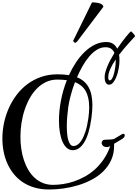

<svg xmlns="http://www.w3.org/2000/svg" viewBox="-24 -1304 1132 1579"><path d="M857.4 -94.2Q834.5 -94.2 823.2 -105.2Q812 -116.2 812 -128.4Q812 -139.2 819.8 -147.2Q827.6 -155.3 843.3 -155.3Q853 -155.3 864.5 -155.8Q876 -156.2 886.2 -157Q896.5 -157.7 904.5 -158.9Q912.6 -160.2 915.5 -162.1L980 -200.7Q985.8 -203.6 990.7 -203.6Q996.1 -203.6 999 -200Q1002 -196.3 1002 -190.9Q1002 -182.1 996.3 -175Q990.7 -168 979.5 -160.6Q968.3 -153.3 951.9 -144Q935.5 -134.8 914.1 -121.6Q914.6 -117.7 914.6 -114.3Q914.6 -110.8 914.6 -107.4Q914.6 -40.5 890.4 12.2Q866.2 64.9 825.2 105.2Q784.2 145.5 730.2 173.8Q676.3 202.1 616.9 220Q557.6 237.8 496.6 246.1Q435.5 254.4 379.9 254.4Q314 254.4 259.8 238.5Q205.6 222.7 162.8 194.1Q120.1 165.5 88.6 126.2Q57.1 86.9 36.4 40.3Q15.6 -6.3 5.6 -58.6Q-4.4 -110.8 -4.4 -165.5Q-4.4 -229 9 -292.7Q22.5 -356.4 48.6 -415Q74.7 -473.6 113.3 -524.4Q151.9 -575.2 202.1 -612.5Q252.4 -649.9 314.2 -671.4Q376 -692.9 448.7 -692.9Q475.1 -692.9 498.5 -691.2Q522 -689.5 543 -686Q568.4 -741.7 601.3 -791.3Q634.3 -840.8 673.1 -877.9Q711.9 -915 756.3 -936.8Q800.8 -958.5 849.6 -958.5Q884.8 -958.5 906.2 -943.4Q927.7 -928.2 939.9 -903.3Q959 -932.1 978 -957.5Q997.1 -982.9 1012.7 -1002.4Q1028.3 -1022 1039.6 -1033.7Q1050.8 -1045.4 1054.2 -1046.9Q1057.6 -1043 1062.7 -1038.1Q1067.9 -1033.2 1072.8 -1027.8Q1077.6 -1022.5 1081.8 -1016.8Q1085.9 -1011.2 1087.4 -1006.3Q1080.1 -998 1065.9 -982.9Q1051.8 -967.8 1033.7 -947.5Q1015.6 -927.2 995.1 -903.3Q974.6 -879.4 955.1 -853.5Q957 -842.3 957.8 -830.6Q958.5 -818.8 958.5 -807.1Q958.5 -775.4 952.1 -740.5Q945.8 -705.6 934.6 -675.8Q923.3 -646 907.7 -626.7Q892.1 -607.4 873.5 -607.4Q863.8 -607.4 856.7 -612.3Q849.6 -617.2 845.2 -625.5Q840.8 -633.8 838.6 -644.8Q836.4 -655.8 836.4 -668.5Q836.4 -687.5 842.5 -710.4Q848.6 -733.4 859.1 -759Q869.6 -784.7 884.5 -812.3Q899.4 -839.8 917 -868.2Q908.7 -888.7 891.4 -902.1Q874 -915.5 843.3 -915.5Q806.6 -915.5 773.2 -895Q739.7 -874.5 710.2 -840.1Q680.7 -805.7 655.3 -761Q629.9 -716.3 609.4 -668.5Q672.9 -643.1 704.3 -587.4Q735.8 -531.7 735.8 -438.5Q735.8 -413.6 733.6 -387Q731.4 -360.4 727.5 -330.6Q709 -198.7 668.9 -133.8Q628.9 -68.8 574.2 -68.8Q547.9 -68.8 526.9 -86.4Q505.9 -104 491.2 -136Q476.6 -168 468.8 -212.9Q460.9 -257.8 460.9 -313Q460.9 -349.6 464.6 -389.4Q468.3 -429.2 476.1 -471.4Q483.9 -513.7 496.1 -557.1Q508.3 -600.6 525.9 -644.5Q507.3 -647 487.5 -648.2Q467.8 -649.4 446.8 -649.4Q397.9 -649.4 356.7 -630.4Q315.4 -611.3 281.7 -578.1Q248 -544.9 222.4 -499.8Q196.8 -454.6 179.2 -402.3Q161.6 -350.1 152.8 -293.2Q144 -236.3 144 -179.2Q144 -128.4 151.1 -79.3Q158.2 -30.3 172.9 13.7Q187.5 57.6 209.7 94.7Q231.9 131.8 261.7 158.9Q291.5 186 329.1 201.2Q366.7 216.3 412.6 216.3Q451.2 216.3 495.1 209.7Q539.1 203.1 584 188Q628.9 172.9 673.3 148.4Q717.8 124 757.1 88.6Q796.4 53.2 828.9 5.6Q861.3 -42 882.8 -103Q877 -100.1 871.1 -97.2Q865.2 -94.2 857.4 -94.2ZM703.1 -334.5Q706.5 -358.4 708 -380.1Q709.5 -401.9 709.5 -421.4Q709.5 -465.8 701.4 -499.8Q693.4 -533.7 678.5 -558.6Q663.6 -583.5 641.8 -600.6Q620.1 -617.7 592.8 -628.4Q570.8 -570.8 556.9 -517.3Q543 -463.9 537.6 -425.3Q532.2 -385.7 528.8 -345Q525.4 -304.2 525.4 -264.6Q525.4 -231.4 528.3 -201.9Q531.2 -172.4 537.8 -150.4Q544.4 -128.4 554.9 -115.7Q565.4 -103 581.1 -103Q597.2 -103 614.7 -114.7Q632.3 -126.5 648.9 -153.6Q665.5 -180.7 679.7 -224.9Q693.8 -269 703.1 -334.5ZM923.8 -750.5Q925.3 -761.7 926.5 -775.6Q927.7 -789.6 927.7 -804.2V-814.9Q899.9 -774.9 883.1 -737.1Q866.2 -699.2 866.2 -668.5Q866.2 -657.2 869.1 -649.9Q872.1 -642.6 878.9 -642.6Q886.7 -642.6 893.6 -651.9Q900.4 -661.1 906.2 -676.3Q912.1 -691.4 916.5 -710.9Q920.9 -730.5 923.8 -750.5ZM732.4 -1284.2Q733.9 -1284.2 741.2 -1284.2Q748.5 -1284.2 758.8 -1283.2Q769 -1282.2 780.8 -1280.3Q792.5 -1278.3 802.2 -1274.2Q812 -1270 818.8 -1263.7Q825.7 -1257.3 826.2 -1248L611.3 -963.9L598.1 -952.1Q589.4 -952.1 584.5 -957Q579.6 -961.9 577.1 -967.3Z"/></svg>

Font: Meddon
Style: Regular
Weight: 400
Designer: Vernon Adams
Foundry: Vernon Adams
Version: Version 1.000